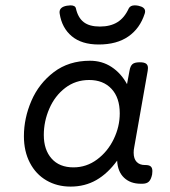

<svg xmlns="http://www.w3.org/2000/svg" viewBox="-20 -690 640 721"><path d="M204.1 -638.7Q203.6 -640.6 203.6 -644Q203.6 -663.6 231 -668.5Q239.3 -669.9 244.6 -669.9Q262.7 -669.9 265.1 -658.2Q272.9 -623.5 294.4 -606.9Q315.9 -590.3 355 -590.3Q394.5 -590.3 420.9 -606.7Q447.3 -623 463.4 -658.2Q469.2 -669.9 486.3 -669.9Q492.2 -669.9 499.5 -668.5Q524.9 -663.1 524.9 -647.5Q524.9 -643.1 523.4 -638.7Q505.4 -583 461.9 -553Q418.5 -522.9 350.6 -522.9Q286.6 -522.9 249.5 -554Q212.4 -585 204.1 -638.7ZM552.2 -47.4Q552.2 -40 551.3 -35.2Q547.4 -16.1 539.1 -8.1Q530.8 0 514.2 0H508.8Q469.7 0 445.8 -22.7Q421.9 -45.4 419.9 -86.9Q384.8 -38.6 341.8 -13.9Q298.8 10.7 245.1 10.7Q194.3 10.7 154.5 -12.5Q114.7 -35.6 92.3 -78.6Q69.8 -121.6 69.8 -178.7Q69.8 -246.1 97.9 -311.3Q126 -376.5 182.1 -419.2Q238.3 -461.9 317.9 -461.9Q363.3 -461.9 398.9 -438.5Q434.6 -415 457 -374L466.3 -424.3Q469.2 -441.9 477.3 -449Q485.4 -456.1 504.4 -456.1H505.4Q521.5 -456.1 528.6 -450.9Q535.6 -445.8 535.6 -434.6Q535.6 -432.1 534.7 -424.3L483.9 -136.2Q481.9 -127 481.9 -116.7Q481.9 -93.8 493.2 -82Q504.4 -70.3 523.9 -70.3H526.4Q540 -70.3 546.1 -64.9Q552.2 -59.6 552.2 -47.4ZM429.7 -264.2Q429.7 -323.2 398.7 -356.4Q367.7 -389.6 314.9 -389.6Q263.7 -389.6 224.9 -359.9Q186 -330.1 165.3 -282.2Q144.5 -234.4 144.5 -183.1Q144.5 -127.4 173.8 -94.5Q203.1 -61.5 255.9 -61.5Q304.7 -61.5 344.5 -91.1Q384.3 -120.6 407 -167.5Q429.7 -214.4 429.7 -264.2Z"/></svg>

Font: Courier Prime Sans
Style: Italic
Weight: 400
Italic angle: -10°
Designer: Alan Dague-Greene
Foundry: Quote-Unquote Apps
Version: Version 3.020